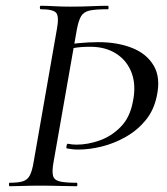

<svg xmlns="http://www.w3.org/2000/svg" viewBox="-20 -645 578 665"><path d="M13 0Q11 0 11 -6Q11 -12 13 -12Q43 -12 59 -17Q75 -22 83 -37Q91 -52 96 -81L177 -544Q185 -587 175 -600Q165 -613 121 -613Q118 -613 118 -619Q118 -625 121 -625Q142 -625 167.5 -623.5Q193 -622 223 -622Q264 -622 296.5 -623.5Q329 -625 354 -625Q356 -625 356 -619Q356 -613 354 -613Q311 -613 290.5 -608.5Q270 -604 261 -589Q252 -574 246 -542L165 -81Q160 -52 163.5 -37Q167 -22 185.5 -17Q204 -12 246 -12Q248 -12 248 -6Q248 0 246 0Q220 0 187.5 -1Q155 -2 116 -2Q87 -2 60.5 -1Q34 0 13 0ZM252 -127Q241 -127 231 -128Q221 -129 211 -131Q209 -132 210.5 -140Q212 -148 216 -147Q230 -144 245 -144Q284 -144 325 -158.5Q366 -173 398 -205.5Q430 -238 440 -292Q452 -348 436.5 -391Q421 -434 383.5 -458.5Q346 -483 293 -483Q258 -483 234.5 -478.5Q211 -474 193 -467L187 -483Q216 -492 251.5 -495.5Q287 -499 321 -499Q387 -499 437.5 -479Q488 -459 512.5 -417.5Q537 -376 523 -312Q513 -263 484 -228Q455 -193 415 -170.5Q375 -148 332.5 -137.5Q290 -127 252 -127Z"/></svg>

Font: Cormorant Medium
Style: Italic
Weight: 500
Italic angle: -10°
Designer: Christian Thalmann (Catharsis Fonts)
Foundry: Catharsis Fonts
Version: Version 4.000